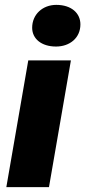

<svg xmlns="http://www.w3.org/2000/svg" viewBox="-20 -768 350 788"><path d="M6 0H181L271 -520H96ZM210 -577C266 -577 310 -612 310 -668C310 -714 273 -748 211 -748C155 -748 112 -709 112 -654C112 -609 150 -577 210 -577Z"/></svg>

Font: Fixel Text 20240404 ExtraBold
Style: Italic
Weight: 800
Width: 4
Italic angle: -10°
Designer: AlfaBravo + MacPaw
Foundry: Kyrylo Tkachov, Marchela Mozhyna, Serhii Makarenko, Maria Weinstein, Zakhar Kryvoshyya
Version: Version 1.211;Glyphs 3.2 (3225)